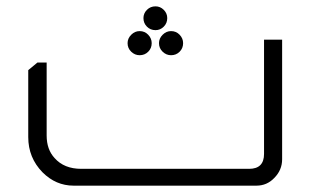

<svg xmlns="http://www.w3.org/2000/svg" viewBox="-20 -585 979 605"><path d="M470 -565Q485 -565 496 -554Q507 -543 507 -528Q507 -512 496 -501Q485 -490 470 -490Q454 -490 443 -501Q432 -512 432 -528Q432 -543 443 -554Q454 -565 470 -565ZM420 -487Q436 -487 447 -475.5Q458 -464 458 -449Q458 -433 447 -422Q436 -411 420 -411Q405 -411 393.5 -422Q382 -433 382 -449Q382 -464 393.5 -475.5Q405 -487 420 -487ZM519 -487Q535 -487 546 -475.5Q557 -464 557 -449Q557 -433 546 -422Q535 -411 519 -411Q504 -411 492.5 -422Q481 -433 481 -449Q481 -464 492.5 -475.5Q504 -487 519 -487ZM869 -460V-83Q869 -49 844 -24Q821 0 788 0H212Q156 0 114 -42Q69 -88 69 -153V-364L98 -388H127V-158Q127 -114 152 -87Q182 -53 236 -53H765Q812 -53 812 -100V-460Z"/></svg>

Font: Almarai Light
Style: Regular
Weight: 300
Designer: Boutros International 2019
Foundry: Created by Boutros International 2019
Version: Version 1.10